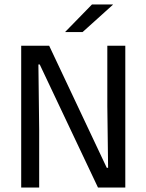

<svg xmlns="http://www.w3.org/2000/svg" viewBox="-20 -845 660 865"><path d="M201.5 -639 461 -89H467L463.5 -368V-639H544.5V0H421.5L159 -554.5H153L156.5 -262.5V0H75.5V-639ZM394.5 -825H488.5V-823.5L352 -700.5H274V-701.5Z"/></svg>

Font: Anek Latin Medium
Style: Regular
Weight: 400
Version: Version 1.003